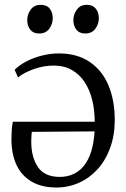

<svg xmlns="http://www.w3.org/2000/svg" viewBox="-20 -784 534 814"><path d="M218.5 11Q131.5 11 81.8 -38.8Q32 -88.5 28.5 -183.5Q28.5 -212 29.8 -232.2Q31 -252.5 34.5 -268H381.5Q381.5 -317 371 -360Q360.5 -403 339 -435.8Q317.5 -468.5 284.8 -487.2Q252 -506 208 -506Q165 -506 122.5 -490.8Q80 -475.5 56.5 -455.5L42 -488Q61 -507.5 91 -523.2Q121 -539 157 -548.2Q193 -557.5 230 -557.5Q306.5 -557.5 359.5 -522Q412.5 -486.5 439.5 -422.8Q466.5 -359 466.5 -275.5Q466.5 -210.5 447.2 -157.5Q428 -104.5 394 -67Q360 -29.5 315 -9.2Q270 11 218.5 11ZM233.5 -34Q265.5 -34 291.5 -46Q317.5 -58 336.5 -82Q355.5 -106 366.8 -142.2Q378 -178.5 381 -227L115 -225Q113.5 -214.5 113 -200.8Q112.5 -187 112.5 -181.5Q113 -116.5 141.2 -75.2Q169.5 -34 233.5 -34ZM145.5 -642Q121 -642 108.2 -658.2Q95.5 -674.5 95.5 -698.5Q95.5 -723 110.2 -743.2Q125 -763.5 152.5 -763.5H153.5Q178.5 -763.5 191 -747.2Q203.5 -731 203.5 -707Q203.5 -682 188.8 -662Q174 -642 146.5 -642ZM340.5 -642Q316.5 -642 303.8 -658.2Q291 -674.5 291 -698.5Q291 -723 305.8 -743.2Q320.5 -763.5 348 -763.5H349Q373.5 -763.5 386.2 -747.2Q399 -731 399 -707Q399 -682 384.2 -662Q369.5 -642 341.5 -642Z"/></svg>

Font: Merriweather 48pt Light
Style: Regular
Weight: 300
Version: Version 2.100